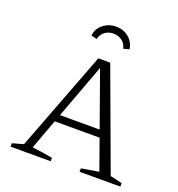

<svg xmlns="http://www.w3.org/2000/svg" viewBox="-150 -982 1028 1106"><g transform="rotate(20 363.5 -429.0)"><path d="M638 -38Q657 -34 675 -30Q693 -26 711 -21V0H461V-21L568 -39L359 -626H376L159 -40Q191 -36 222 -31.5Q253 -27 284 -21V0H38V-21L106 -40L339 -651H412ZM208 -224V-268H532V-224ZM373 -858Q406 -858 431 -845Q456 -832 471.5 -810Q487 -788 490 -761L454 -752Q450 -779 427.5 -797Q405 -815 373 -815Q341 -815 319 -797Q297 -779 292 -752L257 -761Q259 -788 274.5 -809.5Q290 -831 316 -844.5Q342 -858 373 -858Z"/></g></svg>

Font: Piazzolla Thin ExtraLight
Style: Regular
Weight: 250
Version: Version 2.005